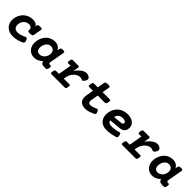

<svg xmlns="http://www.w3.org/2000/svg" viewBox="374 -2014 3449 3449"><g transform="rotate(45 2098.5 -289.5)"><path d="M448.2 -431.2Q451.2 -447.8 466.6 -454.8Q481.9 -461.9 513.2 -461.9Q544.4 -461.9 554 -454.8Q563.5 -447.8 560.5 -431.2L533.2 -274.4Q530.3 -257.8 514.2 -250.7Q498 -243.7 462.9 -243.7Q445.3 -243.7 434.6 -245.4Q423.8 -247.1 418.2 -250.7Q412.6 -254.4 411.1 -260.3Q409.7 -266.1 411.1 -274.4Q413.6 -289.6 410.6 -303.2Q407.7 -316.9 398.4 -327.6Q389.2 -338.4 374 -344.7Q358.9 -351.1 336.9 -351.1Q300.8 -351.1 274.2 -336.7Q247.6 -322.3 230 -300Q212.4 -277.8 203.9 -250.2Q195.3 -222.7 195.3 -196.3Q195.3 -151.4 220.9 -125.7Q246.6 -100.1 293 -100.1Q332 -100.1 373.3 -112.5Q414.6 -125 454.1 -146Q469.7 -154.3 482.4 -146Q495.1 -137.7 505.4 -109.9Q516.1 -81.1 511.7 -64.9Q507.3 -48.8 490.7 -40.5Q442.4 -17.1 387.2 -3.2Q332 10.7 280.8 10.7Q230.5 10.7 190.7 -4.4Q150.9 -19.5 123 -46.4Q95.2 -73.2 80.3 -110.1Q65.4 -147 65.4 -189.9Q65.4 -222.2 73.2 -254.9Q81.1 -287.6 96.2 -317.9Q111.3 -348.1 133.8 -374.5Q156.2 -400.9 186 -420.2Q215.8 -439.5 252.2 -450.7Q288.6 -461.9 332 -461.9Q371.6 -461.9 401.6 -446.8Q431.6 -431.6 443.4 -402.3Z M982.9 -62Q946.8 -24.4 905.5 -6.8Q864.3 10.7 821.3 10.7Q778.3 10.7 744.6 -4.6Q710.9 -20 687.7 -46.4Q664.6 -72.8 652.3 -108.6Q640.1 -144.5 640.1 -185.5Q640.1 -216.3 647 -248.8Q653.8 -281.2 667.5 -312Q681.2 -342.8 701.7 -369.9Q722.2 -397 750 -417.5Q777.8 -438 812.5 -450Q847.2 -461.9 889.6 -461.9Q937 -461.9 973.4 -439.9Q1009.8 -418 1028.3 -379.4L1036.1 -425.3Q1039.1 -441.9 1053.7 -449Q1068.4 -456.1 1096.2 -456.1Q1123.5 -456.1 1132.6 -449Q1141.6 -441.9 1138.7 -425.3L1088.9 -141.6Q1085 -122.1 1091.6 -111.1Q1098.1 -100.1 1113.8 -100.1H1127.9Q1136.2 -100.1 1141.6 -98.1Q1147 -96.2 1149.7 -90.6Q1152.3 -85 1152.3 -75.2Q1152.3 -65.4 1149.4 -49.8Q1146.5 -34.2 1143.3 -24.4Q1140.1 -14.6 1135.5 -9.3Q1130.9 -3.9 1124.8 -2Q1118.7 0 1110.4 0H1064Q1049.3 0 1035.9 -3.2Q1022.5 -6.3 1011.7 -13.7Q1001 -21 993.4 -33Q985.8 -44.9 982.9 -62ZM850.6 -100.1Q883.3 -100.1 908.9 -114.3Q934.6 -128.4 952.1 -150.6Q969.7 -172.9 978.8 -200.4Q987.8 -228 987.8 -254.9Q987.8 -278.3 980.7 -296.4Q973.6 -314.5 961.2 -326.4Q948.7 -338.4 931.6 -344.7Q914.6 -351.1 894.5 -351.1Q861.3 -351.1 837.6 -335Q814 -318.8 798.8 -294.7Q783.7 -270.5 776.9 -242.4Q770 -214.4 770 -190.9Q770 -148.4 791 -124.3Q812 -100.1 850.6 -100.1Z M1485.4 -451.2Q1502 -451.2 1507.8 -444.1Q1513.7 -437 1510.7 -420.4L1493.2 -319.3Q1541.5 -390.1 1593.3 -426Q1645 -461.9 1692.4 -461.9Q1732.9 -461.9 1767.1 -434.6Q1784.2 -420.9 1785.4 -402.1Q1786.6 -383.3 1771.5 -356Q1754.9 -326.2 1739.3 -316.9Q1723.6 -307.6 1709.5 -315.9Q1685.5 -329.6 1657.7 -329.6Q1628.4 -329.6 1599.1 -315.4Q1569.8 -301.3 1544.7 -276.1Q1519.5 -251 1501.2 -216.6Q1482.9 -182.1 1476.1 -141.6L1469.2 -100.1H1609.4Q1617.7 -100.1 1623 -98.1Q1628.4 -96.2 1631.1 -90.6Q1633.8 -85 1633.8 -75.2Q1633.8 -65.4 1630.9 -49.8Q1627.9 -34.2 1624.8 -24.4Q1621.6 -14.6 1616.9 -9.3Q1612.3 -3.9 1606.2 -2Q1600.1 0 1591.8 0H1257.8Q1249.5 0 1243.9 -2Q1238.3 -3.9 1235.6 -9.3Q1232.9 -14.6 1232.7 -24.4Q1232.4 -34.2 1235.4 -49.8Q1238.3 -65.4 1241.7 -75.2Q1245.1 -85 1249.8 -90.6Q1254.4 -96.2 1260.7 -98.1Q1267.1 -100.1 1275.4 -100.1H1347.2L1391.1 -351.1H1334Q1325.7 -351.1 1320.3 -353Q1314.9 -355 1312 -360.4Q1309.1 -365.7 1309.1 -375.5Q1309.1 -385.3 1312 -400.9Q1314.9 -416.5 1318.4 -426.3Q1321.8 -436 1326.4 -441.7Q1331.1 -447.3 1337.2 -449.2Q1343.3 -451.2 1351.6 -451.2Z M2133.3 -421.9H2314.5Q2322.8 -421.9 2328.1 -419.4Q2333.5 -417 2336.2 -411.1Q2338.9 -405.3 2338.9 -395Q2338.9 -384.8 2335.9 -369.1Q2333 -353.5 2329.6 -343.5Q2326.2 -333.5 2321.3 -327.6Q2316.4 -321.8 2310.3 -319.3Q2304.2 -316.9 2295.9 -316.9H2114.7L2090.8 -181.2Q2089.4 -173.8 2088.9 -167Q2088.4 -160.2 2088.4 -154.3Q2088.4 -126 2101.6 -113Q2114.7 -100.1 2139.6 -100.1Q2151.9 -100.1 2167.2 -103.3Q2182.6 -106.4 2199.5 -111.8Q2216.3 -117.2 2233.9 -124Q2251.5 -130.9 2268.6 -138.2Q2276.9 -141.6 2283.7 -141.8Q2290.5 -142.1 2296.6 -137.9Q2302.7 -133.8 2308.1 -125.2Q2313.5 -116.7 2318.8 -102.1Q2328.6 -74.7 2324.2 -61.5Q2319.8 -48.3 2302.2 -40Q2253.4 -17.6 2207.5 -3.4Q2161.6 10.7 2119.1 10.7Q2044.9 10.7 2004.6 -26.4Q1964.4 -63.5 1964.4 -133.3Q1964.4 -154.8 1968.8 -179.7L1992.7 -316.9H1898.4Q1890.1 -316.9 1884.8 -319.3Q1879.4 -321.8 1876.7 -327.6Q1874 -333.5 1874 -343.5Q1874 -353.5 1877 -369.1Q1879.9 -384.8 1883.3 -395Q1886.7 -405.3 1891.4 -411.1Q1896 -417 1902.3 -419.4Q1908.7 -421.9 1917 -421.9H2011.2L2035.6 -559.6Q2038.6 -576.2 2054.4 -583.3Q2070.3 -590.3 2105.5 -590.3Q2123 -590.3 2133.8 -588.6Q2144.5 -586.9 2150.4 -583.3Q2156.2 -579.6 2157.7 -573.7Q2159.2 -567.9 2157.7 -559.6Z M2586.4 -160.6Q2593.8 -130.4 2616.7 -115.2Q2639.6 -100.1 2676.8 -100.1Q2716.3 -100.1 2760 -106.2Q2803.7 -112.3 2855 -127Q2863.3 -129.4 2869.6 -128.9Q2876 -128.4 2880.9 -123.8Q2885.7 -119.1 2889.4 -109.9Q2893.1 -100.6 2896 -85.9Q2898.9 -70.8 2899.2 -60.3Q2899.4 -49.8 2896.5 -42.7Q2893.6 -35.6 2887.5 -31.2Q2881.3 -26.9 2872.1 -23.9Q2820.3 -7.8 2765.1 1.5Q2710 10.7 2657.2 10.7Q2609.4 10.7 2572.3 -4.2Q2535.2 -19 2510 -45.2Q2484.9 -71.3 2471.7 -107.2Q2458.5 -143.1 2458.5 -185.1Q2458.5 -210.4 2462.9 -236.1Q2467.3 -261.7 2476.1 -286.4Q2484.9 -311 2498.3 -334Q2511.7 -356.9 2529.8 -377Q2566.9 -417.5 2619.9 -439.7Q2672.9 -461.9 2740.2 -461.9Q2783.2 -461.9 2818.4 -450.9Q2853.5 -439.9 2878.4 -419.9Q2903.3 -399.9 2916.7 -372.3Q2930.2 -344.7 2930.2 -311Q2930.2 -292.5 2925.3 -271.2Q2920.4 -250 2908.2 -231.9Q2894 -210.9 2869.1 -198.7Q2844.2 -186.5 2807.6 -182.6ZM2725.6 -351.1Q2675.3 -351.1 2641.6 -326.7Q2607.9 -302.2 2592.8 -252L2763.2 -269Q2785.2 -271.5 2793.2 -281.7Q2801.3 -292 2801.3 -304.7Q2801.3 -313 2796.9 -321.3Q2792.5 -329.6 2783.2 -336.2Q2773.9 -342.8 2759.5 -346.9Q2745.1 -351.1 2725.6 -351.1Z M3284.2 -451.2Q3300.8 -451.2 3306.6 -444.1Q3312.5 -437 3309.6 -420.4L3292 -319.3Q3340.3 -390.1 3392.1 -426Q3443.8 -461.9 3491.2 -461.9Q3531.7 -461.9 3565.9 -434.6Q3583 -420.9 3584.2 -402.1Q3585.4 -383.3 3570.3 -356Q3553.7 -326.2 3538.1 -316.9Q3522.5 -307.6 3508.3 -315.9Q3484.4 -329.6 3456.5 -329.6Q3427.2 -329.6 3397.9 -315.4Q3368.7 -301.3 3343.5 -276.1Q3318.4 -251 3300 -216.6Q3281.7 -182.1 3274.9 -141.6L3268.1 -100.1H3408.2Q3416.5 -100.1 3421.9 -98.1Q3427.2 -96.2 3429.9 -90.6Q3432.6 -85 3432.6 -75.2Q3432.6 -65.4 3429.7 -49.8Q3426.8 -34.2 3423.6 -24.4Q3420.4 -14.6 3415.8 -9.3Q3411.1 -3.9 3405 -2Q3398.9 0 3390.6 0H3056.6Q3048.3 0 3042.7 -2Q3037.1 -3.9 3034.4 -9.3Q3031.7 -14.6 3031.5 -24.4Q3031.2 -34.2 3034.2 -49.8Q3037.1 -65.4 3040.5 -75.2Q3043.9 -85 3048.6 -90.6Q3053.2 -96.2 3059.6 -98.1Q3065.9 -100.1 3074.2 -100.1H3146L3189.9 -351.1H3132.8Q3124.5 -351.1 3119.1 -353Q3113.8 -355 3110.8 -360.4Q3107.9 -365.7 3107.9 -375.5Q3107.9 -385.3 3110.8 -400.9Q3113.8 -416.5 3117.2 -426.3Q3120.6 -436 3125.2 -441.7Q3129.9 -447.3 3136 -449.2Q3142.1 -451.2 3150.4 -451.2Z M3981 -62Q3944.8 -24.4 3903.6 -6.8Q3862.3 10.7 3819.3 10.7Q3776.4 10.7 3742.7 -4.6Q3709 -20 3685.8 -46.4Q3662.6 -72.8 3650.4 -108.6Q3638.2 -144.5 3638.2 -185.5Q3638.2 -216.3 3645 -248.8Q3651.9 -281.2 3665.5 -312Q3679.2 -342.8 3699.7 -369.9Q3720.2 -397 3748 -417.5Q3775.9 -438 3810.5 -450Q3845.2 -461.9 3887.7 -461.9Q3935.1 -461.9 3971.4 -439.9Q4007.8 -418 4026.4 -379.4L4034.2 -425.3Q4037.1 -441.9 4051.8 -449Q4066.4 -456.1 4094.2 -456.1Q4121.6 -456.1 4130.6 -449Q4139.6 -441.9 4136.7 -425.3L4086.9 -141.6Q4083 -122.1 4089.6 -111.1Q4096.2 -100.1 4111.8 -100.1H4126Q4134.3 -100.1 4139.6 -98.1Q4145 -96.2 4147.7 -90.6Q4150.4 -85 4150.4 -75.2Q4150.4 -65.4 4147.5 -49.8Q4144.5 -34.2 4141.4 -24.4Q4138.2 -14.6 4133.5 -9.3Q4128.9 -3.9 4122.8 -2Q4116.7 0 4108.4 0H4062Q4047.4 0 4033.9 -3.2Q4020.5 -6.3 4009.8 -13.7Q3999 -21 3991.5 -33Q3983.9 -44.9 3981 -62ZM3848.6 -100.1Q3881.3 -100.1 3907 -114.3Q3932.6 -128.4 3950.2 -150.6Q3967.8 -172.9 3976.8 -200.4Q3985.8 -228 3985.8 -254.9Q3985.8 -278.3 3978.8 -296.4Q3971.7 -314.5 3959.2 -326.4Q3946.8 -338.4 3929.7 -344.7Q3912.6 -351.1 3892.6 -351.1Q3859.4 -351.1 3835.7 -335Q3812 -318.8 3796.9 -294.7Q3781.7 -270.5 3774.9 -242.4Q3768.1 -214.4 3768.1 -190.9Q3768.1 -148.4 3789.1 -124.3Q3810.1 -100.1 3848.6 -100.1Z"/></g></svg>

Font: Courier Prime
Style: Bold Italic
Weight: 700
Monospace: yes
Designer: Alan Dague-Greene
Foundry: Quote-Unquote Apps
Version: Version 1.202